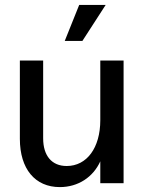

<svg xmlns="http://www.w3.org/2000/svg" viewBox="-20 -747 594 783"><path d="M224 16C299 16 360 -25 389 -89V0H484V-500H389V-257C389 -144 334 -70 252 -70C191 -70 156 -112 156 -183V-500H61V-181C61 -58 123 16 224 16ZM244 -580H316L411 -727H303Z"/></svg>

Font: Uncut Sans Medium
Style: Regular
Weight: 500
Designer: Kasper Nordkvist
Foundry: UNCUT.wtf
Version: Version 1.304;Glyphs 3.2 (3246)